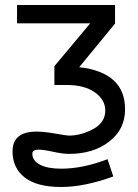

<svg xmlns="http://www.w3.org/2000/svg" viewBox="-20 -544 549 766"><path d="M296 -276Q479 -255 479 -108Q479 -28 415.5 21Q352 70 255 70Q242 70 224.5 67.5Q207 65 192 61.5Q177 58 160.5 55.5Q144 53 134 53Q109 53 109 69Q109 97 139.5 113Q170 129 224 129Q311 129 409 91L432 160Q317 202 224 202Q127 202 78.5 164Q30 126 30 60Q30 -19 126 -19Q155 -19 201 -11Q247 -3 255 -3Q303 -3 351.5 -29Q400 -55 400 -103Q400 -146 358.5 -175.5Q317 -205 245 -205H197V-280L340 -451H48V-524H439V-450Z"/></svg>

Font: ColatingCofangSans
Style: Regular
Weight: 400
Foundry: GNU
Version: Version 412.227;June 27, 2022;FontCreator 11.0.0.2412 32-bit